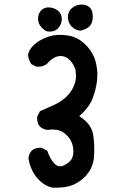

<svg xmlns="http://www.w3.org/2000/svg" viewBox="-20 -829 540 860"><path d="M158.2 -167Q161.1 -167 167 -167L191.4 -154.3Q205.1 -115.2 223.6 -96.7Q235.4 -84 249 -84Q260.7 -84 271.5 -90.8Q284.2 -97.7 294.9 -108.4Q308.6 -124 308.6 -150.4Q308.6 -198.2 273.4 -228.5Q250 -249 215.8 -249Q206.1 -249 193.4 -247.1Q173.8 -249 159.2 -261.7Q151.4 -270.5 149.4 -278.3Q146.5 -289.1 146.5 -294.9Q146.5 -300.8 146.5 -306.6L159.2 -331.1Q193.4 -345.7 215.8 -356Q238.3 -366.2 251 -375Q293 -402.3 310.5 -443.4Q320.3 -464.8 320.3 -489.3Q320.3 -509.8 316.4 -521.5Q305.7 -551.8 282.2 -568.4Q267.6 -578.1 252 -578.1Q219.7 -578.1 190.4 -543Q173.8 -530.3 152.3 -530.3Q149.4 -530.3 143.6 -530.3L120.1 -542Q107.4 -562.5 105.5 -583Q108.4 -604.5 129.9 -626Q151.4 -647.5 189.5 -662.1Q217.8 -672.9 250 -672.9Q264.6 -672.9 284.2 -669.9Q303.7 -667 325.2 -657.2Q346.7 -645.5 365.2 -627Q400.4 -589.8 410.2 -545.9Q416 -518.6 416 -498Q416 -477.5 414.1 -463.9Q409.2 -423.8 392.6 -382.8Q377 -345.7 335 -308.6Q392.6 -272.5 398.4 -218.8Q402.3 -187.5 402.3 -163.1Q402.3 -138.7 400.4 -119.1Q394.5 -72.3 360.4 -37.1Q329.1 -6.8 293.9 3.9Q264.6 11.7 231.4 11.7Q221.7 11.7 216.8 11.7Q178.7 4.9 147.5 -30.8Q116.2 -66.4 107.4 -120.1Q109.4 -139.6 122.1 -154.3Q136.7 -167 158.2 -167ZM168 -704.1Q150.4 -721.7 150.4 -745.1Q150.4 -770.5 168 -786.1Q180.7 -795.9 197.3 -795.9Q214.8 -795.9 230.5 -787.1Q246.1 -779.3 252.9 -763.7Q256.8 -753.9 256.8 -743.2Q256.8 -732.4 252 -720.7Q237.3 -687.5 203.1 -687.5Q195.3 -687.5 190.4 -688.5Q179.7 -692.4 168 -704.1ZM284.2 -752Q284.2 -782.2 309.6 -797.9Q326.2 -808.6 344.7 -808.6Q351.6 -808.6 358.4 -807.6Q373 -803.7 381.8 -795.9Q395.5 -782.2 395.5 -755.9Q395.5 -725.6 381.8 -711.9Q368.2 -698.2 339.8 -691.4Q317.4 -693.4 300.8 -710.4Q284.2 -727.5 284.2 -752Z"/></svg>

Font: JasonHandwriting2
Style: SemiBold
Weight: 600
Version: Version 1.04.7